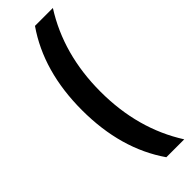

<svg xmlns="http://www.w3.org/2000/svg" viewBox="-288 -757 895 895"><g transform="rotate(-45 160.0 -309.0)"><path d="M308 -742Q189 -555 189 -309Q189 -63 308 124H190Q67 -53 67 -309Q67 -565 190 -742Z"/></g></svg>

Font: Montserrat arm Medium
Style: Regular
Weight: 500
Designer: Julieta Ulanovsky
Foundry: Julieta Ulanovsky
Version: Version 6.000;PS 006.000;hotconv 1.0.88;makeotf.lib2.5.64775